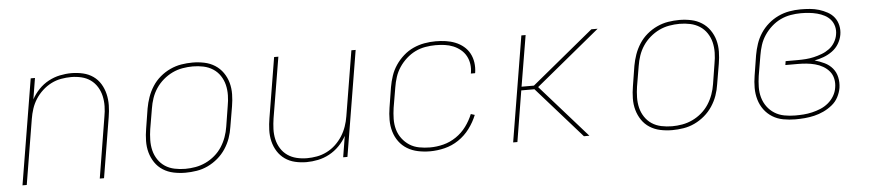

<svg xmlns="http://www.w3.org/2000/svg" viewBox="-37 -732 4274 943"><g transform="rotate(-5 2100.0 -260.0)"><path d="M43 0 129 -520H150L133 -416Q147 -442 168.5 -464.5Q190 -487 217 -501.5Q244 -516 273 -522Q302 -528 330 -528Q359 -528 387 -521.5Q415 -515 437 -499.5Q459 -484 473 -461Q487 -438 493.5 -411Q500 -384 499.5 -355Q499 -326 494 -297L445 0H424L473 -300Q478 -326 478.5 -352Q479 -378 473.5 -402.5Q468 -427 455 -448Q442 -469 422.5 -483Q403 -497 378 -503Q353 -509 327 -509Q303 -509 277.5 -504.5Q252 -500 228.5 -488Q205 -476 185 -457.5Q165 -439 151 -417Q137 -395 129 -370.5Q121 -346 117 -321L64 0Z M846 8Q816 8 787.5 2Q759 -4 735.5 -19Q712 -34 696.5 -57Q681 -80 673.5 -107Q666 -134 666.5 -164Q667 -194 672 -223L688 -323Q693 -351 702.5 -378Q712 -405 728 -430Q744 -455 767 -474.5Q790 -494 817 -506.5Q844 -519 872 -523.5Q900 -528 927 -528Q957 -528 985.5 -522Q1014 -516 1037.5 -501Q1061 -486 1077 -463Q1093 -440 1100.5 -413Q1108 -386 1107.5 -356Q1107 -326 1102 -297L1085 -197Q1081 -169 1071.5 -142Q1062 -115 1045.5 -90Q1029 -65 1006 -45.5Q983 -26 956.5 -13.5Q930 -1 901.5 3.5Q873 8 846 8ZM847 -11Q872 -11 897.5 -15.5Q923 -20 947.5 -31.5Q972 -43 993 -61Q1014 -79 1028.5 -101.5Q1043 -124 1052 -149Q1061 -174 1065 -200L1081 -300Q1086 -326 1086.5 -353Q1087 -380 1081 -404.5Q1075 -429 1061 -450Q1047 -471 1026 -484.5Q1005 -498 979.5 -503.5Q954 -509 927 -509Q902 -509 876 -504.5Q850 -500 826 -488.5Q802 -477 781 -459Q760 -441 745 -418.5Q730 -396 721.5 -371Q713 -346 709 -320L692 -220Q688 -194 687.5 -167Q687 -140 693 -115.5Q699 -91 713 -70Q727 -49 747.5 -35.5Q768 -22 794 -16.5Q820 -11 847 -11Z M1443 8Q1414 8 1386.5 1.5Q1359 -5 1337 -20.5Q1315 -36 1300.5 -59Q1286 -82 1279.5 -109Q1273 -136 1274 -165Q1275 -194 1280 -223L1329 -520H1350L1300 -220Q1296 -194 1295 -168Q1294 -142 1299.5 -117.5Q1305 -93 1318 -72Q1331 -51 1351 -37Q1371 -23 1396 -17Q1421 -11 1447 -11Q1471 -11 1496 -15.5Q1521 -20 1545 -32Q1569 -44 1588.5 -62.5Q1608 -81 1622 -103Q1636 -125 1644.5 -149.5Q1653 -174 1657 -199L1710 -520H1731L1645 0H1624L1641 -104Q1627 -78 1605 -55.5Q1583 -33 1556 -18.5Q1529 -4 1500 2Q1471 8 1443 8Z M2052 8Q2022 8 1993 2Q1964 -4 1940 -18.5Q1916 -33 1899.5 -55.5Q1883 -78 1875 -105.5Q1867 -133 1867 -163Q1867 -193 1872 -223L1888 -323Q1893 -351 1902 -378Q1911 -405 1927.5 -429.5Q1944 -454 1966.5 -474Q1989 -494 2015.5 -506Q2042 -518 2070 -523Q2098 -528 2126 -528Q2151 -528 2175.5 -524.5Q2200 -521 2222.5 -512Q2245 -503 2263 -488Q2281 -473 2292 -452.5Q2303 -432 2306.5 -407.5Q2310 -383 2306 -357L2305 -355H2284L2285 -357Q2289 -380 2286 -401.5Q2283 -423 2273 -441.5Q2263 -460 2246.5 -473.5Q2230 -487 2210.5 -495Q2191 -503 2169 -506Q2147 -509 2124 -509Q2099 -509 2073 -504.5Q2047 -500 2023.5 -488.5Q2000 -477 1979.5 -458.5Q1959 -440 1944 -417.5Q1929 -395 1921 -370Q1913 -345 1909 -320L1892 -220Q1888 -193 1887.5 -166Q1887 -139 1894 -114Q1901 -89 1916.5 -68.5Q1932 -48 1953 -34.5Q1974 -21 2000.5 -16Q2027 -11 2054 -11Q2087 -11 2120 -19.5Q2153 -28 2182.5 -48Q2212 -68 2233 -96.5Q2254 -125 2267 -157L2286 -151Q2272 -116 2248.5 -84.5Q2225 -53 2193 -31.5Q2161 -10 2124.5 -1Q2088 8 2052 8Z M2811 0 2589 -251H2524L2483 0H2462L2548 -520H2569L2527 -269H2588L2893 -520H2924L2608 -260L2838 0Z M3246 8Q3216 8 3187.5 2Q3159 -4 3135.5 -19Q3112 -34 3096.5 -57Q3081 -80 3073.5 -107Q3066 -134 3066.5 -164Q3067 -194 3072 -223L3088 -323Q3093 -351 3102.5 -378Q3112 -405 3128 -430Q3144 -455 3167 -474.5Q3190 -494 3217 -506.5Q3244 -519 3272 -523.5Q3300 -528 3327 -528Q3357 -528 3385.5 -522Q3414 -516 3437.5 -501Q3461 -486 3477 -463Q3493 -440 3500.5 -413Q3508 -386 3507.5 -356Q3507 -326 3502 -297L3485 -197Q3481 -169 3471.5 -142Q3462 -115 3445.5 -90Q3429 -65 3406 -45.5Q3383 -26 3356.5 -13.5Q3330 -1 3301.5 3.5Q3273 8 3246 8ZM3247 -11Q3272 -11 3297.5 -15.5Q3323 -20 3347.5 -31.5Q3372 -43 3393 -61Q3414 -79 3428.5 -101.5Q3443 -124 3452 -149Q3461 -174 3465 -200L3481 -300Q3486 -326 3486.5 -353Q3487 -380 3481 -404.5Q3475 -429 3461 -450Q3447 -471 3426 -484.5Q3405 -498 3379.5 -503.5Q3354 -509 3327 -509Q3302 -509 3276 -504.5Q3250 -500 3226 -488.5Q3202 -477 3181 -459Q3160 -441 3145 -418.5Q3130 -396 3121.5 -371Q3113 -346 3109 -320L3092 -220Q3088 -194 3087.5 -167Q3087 -140 3093 -115.5Q3099 -91 3113 -70Q3127 -49 3147.5 -35.5Q3168 -22 3194 -16.5Q3220 -11 3247 -11Z M3853 8Q3823 8 3793.5 2.5Q3764 -3 3740 -18Q3716 -33 3699.5 -55.5Q3683 -78 3675 -105.5Q3667 -133 3667 -163Q3667 -193 3672 -223L3688 -323Q3693 -351 3702 -378Q3711 -405 3727 -429.5Q3743 -454 3765.5 -473.5Q3788 -493 3814.5 -505.5Q3841 -518 3869 -523Q3897 -528 3925 -528Q3948 -528 3971 -526Q3994 -524 4015.5 -517.5Q4037 -511 4057 -500Q4077 -489 4090 -472Q4103 -455 4108 -432.5Q4113 -410 4109 -387Q4105 -364 4092.5 -343Q4080 -322 4060 -307.5Q4040 -293 4017 -284.5Q3994 -276 3972 -272Q3997 -265 4020 -254Q4043 -243 4059 -224Q4075 -205 4080.5 -179.5Q4086 -154 4082 -127Q4078 -104 4066.5 -82Q4055 -60 4035 -44Q4015 -28 3992.5 -17.5Q3970 -7 3946.5 -1.5Q3923 4 3899.5 6Q3876 8 3853 8ZM3854 -11Q3875 -11 3895.5 -12.5Q3916 -14 3937.5 -19Q3959 -24 3979.5 -32.5Q4000 -41 4017.5 -55.5Q4035 -70 4046.5 -89.5Q4058 -109 4061 -130Q4065 -152 4060.5 -173.5Q4056 -195 4043 -210.5Q4030 -226 4012 -236.5Q3994 -247 3973 -252.5Q3952 -258 3930.5 -260Q3909 -262 3887 -262H3827L3830 -281H3890Q3910 -281 3930 -282.5Q3950 -284 3969.5 -288.5Q3989 -293 4009 -300.5Q4029 -308 4046 -320.5Q4063 -333 4074 -351.5Q4085 -370 4088 -389Q4092 -410 4087 -429.5Q4082 -449 4070 -463Q4058 -477 4041 -486Q4024 -495 4004.5 -500Q3985 -505 3965 -507Q3945 -509 3925 -509Q3900 -509 3874 -504.5Q3848 -500 3824 -488.5Q3800 -477 3779.5 -458.5Q3759 -440 3744 -417.5Q3729 -395 3721 -370Q3713 -345 3709 -320L3692 -220Q3688 -193 3687.5 -166Q3687 -139 3694 -114Q3701 -89 3716 -68.5Q3731 -48 3752.5 -34.5Q3774 -21 3800.5 -16Q3827 -11 3854 -11Z"/></g></svg>

Font: Iosevka Aile Thin
Style: Italic
Weight: 100
Italic angle: -9°
Designer: Belleve Invis
Foundry: Belleve Invis
Version: Version 31.1.0; ttfautohint (v1.8.4)